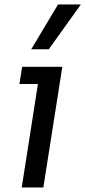

<svg xmlns="http://www.w3.org/2000/svg" viewBox="-20 -830 378 850"><path d="M195.8 -611.8H118.2L236.8 -810.1H337.9ZM171.9 0H76.2L147.9 -458H65.9L78.1 -534.2H255.9Z"/></svg>

Font: Sora Italic
Style: Regular
Weight: 400
Designer: Jonathan Barnbrook, Julián Moncada
Foundry: Barnbrook Fonts
Version: Version 2.000